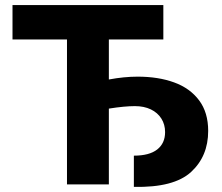

<svg xmlns="http://www.w3.org/2000/svg" viewBox="-20 -727 875 757"><path d="M624 -571.3H409.2V-413.6Q469.7 -424.8 522.5 -424.8Q604 -424.8 666.5 -402.1Q729 -379.4 764.9 -331.5Q800.8 -283.7 800.8 -210.9Q800.8 -110.8 733.2 -48.8Q665.5 13.2 507.8 9.8V-113.3Q568.8 -113.3 599.9 -137.7Q630.9 -162.1 630.9 -206.1Q630.9 -236.3 616.2 -259.5Q601.6 -282.7 574.7 -295.7Q547.9 -308.6 511.7 -308.6Q471.2 -308.6 409.2 -298.8V0H244.1V-571.3H29.3V-707H624Z"/></svg>

Font: Pretendard Std ExtraBold
Style: Regular
Weight: 800
Designer: Base glyphs from Inter by Rasmus Andersson; Hangeul glyphs from Noto Sans CJK(Source Han Sans) by Jang Soo-young and Kan
Foundry: Kil Hyung-jin
Version: Version 1.309